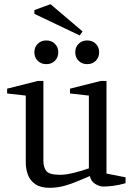

<svg xmlns="http://www.w3.org/2000/svg" viewBox="-20 -886 637 916"><path d="M217 10Q174 10 149 -7Q124 -24 113.5 -51.5Q103 -79 103 -109V-430L14 -440V-463L161 -500H187V-120Q187 -87 201.5 -69.5Q216 -52 268 -52Q295 -52 334.5 -62Q374 -72 404 -83V-430L314 -440V-463L461 -500H488V-58L579 -40V-12Q548 -3 520.5 0.5Q493 4 473 4Q454 4 433.5 -9Q413 -22 409 -46Q381 -35 350 -21.5Q319 -8 285.5 1Q252 10 217 10ZM201 -580Q176 -580 160 -596Q144 -612 144 -637Q144 -661 160 -677Q176 -693 201 -693Q226 -693 242 -677Q258 -661 258 -637Q258 -612 242 -596Q226 -580 201 -580ZM396 -580Q371 -580 355 -596Q339 -612 339 -637Q339 -661 355 -677Q371 -693 396 -693Q421 -693 437 -677Q453 -661 453 -637Q453 -612 437 -596Q421 -580 396 -580ZM360 -717 144 -820V-838L221 -866L374 -736Z"/></svg>

Font: Manuale
Style: Regular
Weight: 400
Designer: Eduardo Tunni / Pablo Cosgaya
Foundry: Eduardo Tunni / Pablo Cosgaya
Version: Version 1.002